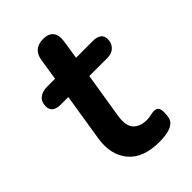

<svg xmlns="http://www.w3.org/2000/svg" viewBox="-199 -720 808 808"><g transform="rotate(-45 204.5 -316.5)"><path d="M258 10Q160 10 116 -43.5Q72 -97 85 -182L119 -395H75Q24 -395 24 -435Q24 -461 41 -475Q58 -489 87 -489H134L149 -585Q158 -643 217 -643Q249 -643 263 -625Q277 -607 272 -574L259 -489H357Q409 -489 409 -450Q409 -426 393.5 -410.5Q378 -395 351 -395H244L211 -190Q203 -138 224 -115.5Q245 -93 283 -93Q301 -93 311.5 -96Q322 -99 332 -99Q346 -99 352.5 -91.5Q359 -84 359 -64Q359 -30 348 -17Q337 -4 318 2Q306 6 289 8Q272 10 258 10Z"/></g></svg>

Font: Nunito
Style: Bold Italic
Weight: 700
Italic angle: -9°
Designer: Vernon Adams
Foundry: Vernon Adams
Version: Version 3.601; ttfautohint (v1.8.2.53-6de2)